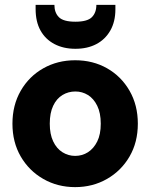

<svg xmlns="http://www.w3.org/2000/svg" viewBox="-20 -755 616 787"><path d="M288 12Q216 12 157.5 -21.5Q99 -55 65 -113.5Q31 -172 31 -248Q31 -324 65 -383Q99 -442 157.5 -475Q216 -508 288 -508Q361 -508 419 -475Q477 -442 511 -383Q545 -324 545 -248Q545 -172 511 -113.5Q477 -55 418.5 -21.5Q360 12 288 12ZM288 -116Q317 -116 340.5 -131Q364 -146 378.5 -175Q393 -204 393 -248Q393 -292 378.5 -321.5Q364 -351 340.5 -365.5Q317 -380 289 -380Q260 -380 236 -365.5Q212 -351 198 -321.5Q184 -292 184 -248Q184 -205 198 -175.5Q212 -146 236 -131Q260 -116 288 -116ZM289 -555Q240 -555 203 -574.5Q166 -594 146 -630Q126 -666 126 -718V-735H203Q203 -703 221.5 -684.5Q240 -666 289 -666Q338 -666 356.5 -684.5Q375 -703 375 -735H453V-717Q453 -666 432 -629.5Q411 -593 374.5 -574Q338 -555 289 -555Z"/></svg>

Font: DM Sans 36pt Black
Style: Regular
Weight: 900
Designer: Colophon Foundry, Jonny Pinhorn
Foundry: Colophon Foundry
Version: Version 4.004;gftools[0.9.30]